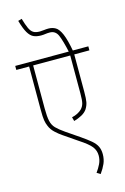

<svg xmlns="http://www.w3.org/2000/svg" viewBox="-154 -964 782 1200"><g transform="rotate(-15 236.5 -363.5)"><path d="M473 -596H375V-354Q375 -310 371 -288.5Q367 -267 354 -246Q341 -227 318 -214.5Q295 -202 267 -194L260 -220Q279 -224 296 -232.5Q313 -241 325 -253Q339 -268 344 -287.5Q349 -307 349 -352V-596H109V-318Q109 -265 115.5 -236Q122 -207 140.5 -188Q159 -169 195 -144L277 -88Q318 -60 342 -39.5Q366 -19 376 2.5Q386 24 386 52Q386 85 374 112.5Q362 140 341 169L318 155Q335 132 347 107Q359 82 359 54Q359 21 339 -4.5Q319 -30 262 -67L173 -128Q152 -142 130 -162.5Q108 -183 98 -208Q90 -226 86.5 -247.5Q83 -269 83 -315V-596H0V-622H473ZM348 -615Q330 -697 314.5 -732.5Q299 -768 262 -768Q246 -768 233 -766Q220 -764 206 -764Q178 -764 158 -773Q138 -782 122 -809Q106 -836 91 -889L115 -896Q127 -855 137.5 -832Q148 -809 163 -799.5Q178 -790 205 -790Q217 -790 231.5 -792Q246 -794 260 -794Q286 -794 306.5 -782Q327 -770 343.5 -731.5Q360 -693 374 -615Z"/></g></svg>

Font: Noto Sans SemiCondensed Thin
Style: Italic
Weight: 100
Width: 4
Italic angle: -12°
Designer: Monotype Design Team
Foundry: Monotype Imaging Inc.
Version: Version 2.013; ttfautohint (v1.8.4.7-5d5b)